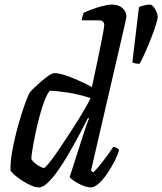

<svg xmlns="http://www.w3.org/2000/svg" viewBox="-20 -820 710 840"><path d="M150 0Q135 0 115 -9Q95 -18 75 -31Q55 -44 41.5 -56.5Q28 -69 26 -75Q25 -110 32.5 -153.5Q40 -197 51.5 -241.5Q63 -286 75 -323.5Q87 -361 97 -386Q107 -411 110 -415Q115 -422 129 -435.5Q143 -449 160.5 -464Q178 -479 193.5 -489.5Q209 -500 218 -500Q237 -500 264.5 -491Q292 -482 322.5 -468.5Q353 -455 382 -439Q384 -450 390.5 -478.5Q397 -507 404.5 -544Q412 -581 419.5 -617Q427 -653 431.5 -679Q436 -705 436 -711Q436 -721 429.5 -726Q423 -731 412 -731H338Q338 -739 341 -749Q344 -759 346 -764Q360 -771 383 -779.5Q406 -788 430 -794Q454 -800 469 -800Q498 -800 515.5 -785Q533 -770 533 -747Q533 -744 529.5 -728Q526 -712 520 -686L378 -73L389 -66Q398 -75 413.5 -93.5Q429 -112 446 -135Q463 -158 475 -177Q484 -177 491.5 -172.5Q499 -168 501 -163Q495 -142 481 -114.5Q467 -87 449 -60.5Q431 -34 412 -17Q393 0 376 0Q366 0 351 -5Q336 -10 321.5 -18Q307 -26 297 -33.5Q287 -41 285 -46L345 -233Q353 -256 359.5 -276Q366 -296 370 -301L365 -304Q348 -270 326 -229Q304 -188 280.5 -147.5Q257 -107 233.5 -73.5Q210 -40 188.5 -20Q167 0 150 0ZM172 -85Q176 -85 190.5 -102Q205 -119 225 -147.5Q245 -176 267.5 -210.5Q290 -245 312 -279.5Q334 -314 351 -343.5Q368 -373 376 -391Q326 -407 279.5 -414.5Q233 -422 198 -423Q187 -411 175.5 -381.5Q164 -352 153.5 -313Q143 -274 135 -235.5Q127 -197 122 -166.5Q117 -136 117 -124Q122 -115 133 -106Q144 -97 155.5 -91Q167 -85 172 -85ZM591 -541Q578 -541 570.5 -543Q563 -545 559 -547L588 -789Q596 -793 610.5 -796.5Q625 -800 634 -800Q644 -800 652 -790Q660 -780 665 -767.5Q670 -755 670 -747Q670 -737 662 -711.5Q654 -686 641.5 -654Q629 -622 615.5 -591.5Q602 -561 591 -541Z"/></svg>

Font: Texturina Medium 12pt Medium
Style: Italic
Weight: 500
Italic angle: -11°
Version: Version 1.002